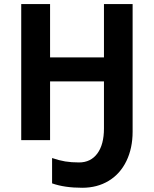

<svg xmlns="http://www.w3.org/2000/svg" viewBox="-20 -683 750 936"><path d="M626.5 -41Q626.5 39.6 596.2 102.1Q565.9 164.6 510 198.5Q454.1 232.4 380.9 232.4Q294.4 232.4 233.9 210.9V87.4Q268.1 99.1 297.9 104Q327.6 108.9 365.2 108.9Q422.4 108.9 454.6 65.2Q486.8 21.5 486.8 -56.6V-286.1H224.1V0H83.5V-663.1H224.1V-403.3H486.8V-663.1H626.5Z"/></svg>

Font: Bpm'online Open Sans
Style: Bold
Weight: 700
Foundry: Ascender Corporation
Version: Version 1.10